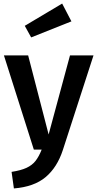

<svg xmlns="http://www.w3.org/2000/svg" viewBox="-20 -840 546 1078"><path d="M333 2Q301 100 236 154.5Q171 209 58 218L45 125Q97 117 128.5 102.5Q160 88 179 64Q198 40 214 0H170L2 -529H138L253 -85L373 -529H505ZM381 -720 155 -630 119 -695 329 -820Z"/></svg>

Font: Fira Sans Medium
Style: Regular
Weight: 500
Designer: bBox Type GmbH & Carrois Corporate GbR & Edenspiekermann AG
Foundry: bBox Type GmbH & Carrois Corporate GbR & Edenspiekermann AG
Version: Version 4.301